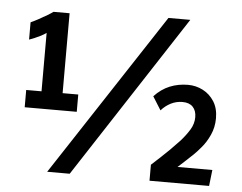

<svg xmlns="http://www.w3.org/2000/svg" viewBox="-52 -796 1082 859"><g transform="rotate(5 489.5 -366.5)"><path d="M64.5 -278.8V-356.4H133.3V-618.7Q123 -611.3 109.4 -604.2Q95.7 -597.2 82.3 -591.6Q68.8 -585.9 57.6 -582V-659.7Q71.8 -666 92.3 -677Q112.8 -688 130.9 -699Q148.9 -710 155.8 -715.3H228V-356.4H298.3V-278.8ZM189.9 0 670.4 -732.9H768.6L291 0ZM649.4 0V-71.8Q672.9 -93.8 691.7 -110.8Q710.4 -127.9 729.2 -146.7Q748 -165.5 772.5 -191.4Q795.9 -217.8 812.3 -244.6Q828.6 -271.5 828.6 -300.8Q828.6 -330.1 812.7 -346.9Q796.9 -363.8 766.1 -363.8Q738.3 -363.8 714.1 -351.6Q689.9 -339.4 670.9 -317.9L633.3 -377.9Q664.1 -411.1 702.1 -426.8Q740.2 -442.4 784.2 -442.4Q819.8 -442.4 851.1 -426.3Q882.3 -410.2 901.9 -379.4Q921.4 -348.6 921.4 -304.2Q921.4 -263.7 905.5 -228.8Q889.6 -193.8 868.2 -169.4Q852.1 -149.9 836.2 -134.5Q820.3 -119.1 804.2 -104.5Q788.1 -89.8 769 -72.3H925.3L917 0Z"/></g></svg>

Font: Comme
Style: Bold
Weight: 700
Version: Version 1.000;gftools[0.9.27]